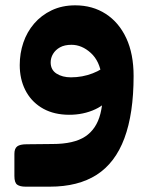

<svg xmlns="http://www.w3.org/2000/svg" viewBox="-20 -451 571 720"><path d="M76 249Q55 249 44.5 241.5Q34 234 34 209V126Q34 106 44.5 98Q55 90 80 90L177 89Q257 89 299.5 61Q342 33 356.5 -24.5Q371 -82 365 -169L481 -166Q481 -25 446.5 67.5Q412 160 342.5 204.5Q273 249 167 249ZM361 -166Q354 -222 320.5 -252.5Q287 -283 248 -283Q222 -283 205 -273.5Q188 -264 179 -249Q170 -234 170 -217Q170 -189 192 -175Q214 -161 246 -161Q289 -161 327.5 -176Q366 -191 382 -211L393 -88Q373 -55 326.5 -36.5Q280 -18 225 -21Q172 -24 133.5 -48.5Q95 -73 74.5 -114Q54 -155 54 -207Q54 -251 67.5 -291Q81 -331 108 -362.5Q135 -394 174 -412.5Q213 -431 262 -431Q327 -431 376.5 -399Q426 -367 453.5 -308Q481 -249 481 -166Z"/></svg>

Font: Rubik
Style: Bold Italic
Weight: 700
Italic angle: -12°
Designer: Hubert and Fischer
Foundry: Hubert and Fischer
Version: Version 2.300;gftools[0.9.30]